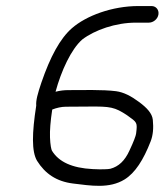

<svg xmlns="http://www.w3.org/2000/svg" viewBox="-20 -658 545 636"><path d="M409 -159.6C393.3 -124.9 372.7 -106.3 345.7 -99C338.2 -97.3 317.3 -96.3 286.7 -97.9C218.6 -101.4 174.8 -121.8 152.2 -158.6C149.9 -162.4 146.5 -177.8 145.6 -202.9C144.8 -226 147 -255.6 153 -295.1C167.2 -300.8 183.9 -304.5 198.4 -304.5C217.5 -304.5 243.4 -304.7 272.7 -305C346.1 -305.8 359.9 -303.4 401.2 -276C434.5 -252.1 435.6 -253.2 430.8 -215.3C430 -208.5 422.9 -189 409 -159.6ZM481.8 -638H438.8C351.4 -638 265.6 -606 218 -564.4C179.1 -530.3 146.5 -470.2 117.1 -384.5C104.8 -347.9 98.5 -325.1 100 -308.2C85.8 -216.9 84.5 -156.1 102.7 -125.4C129.6 -82.4 167.2 -56.9 221.8 -50.1C280.9 -43 342 -32.2 392.9 -63.7C427.5 -85.2 455.1 -128.1 479 -189.7C487 -210.2 489 -234 486.2 -261.2C484 -282.1 467.1 -300.7 440.3 -320.4C413.4 -340.3 389.8 -352.4 364.4 -355.9C321.2 -361.6 248.9 -359.5 206.4 -359.5C192 -359.5 178.9 -357.9 164 -354.1C183 -423.8 215.7 -494.9 252.4 -527.1C293.9 -558.7 363.1 -583 430.1 -583H473.1C487.5 -583 502.3 -594.3 504.8 -610C507.2 -624.9 497.3 -638 481.8 -638Z"/></svg>

Font: MewTooHand
Style: BdIta
Weight: 400
Designer: Mew Too, Robert Jablonski
Version: Version 0.77